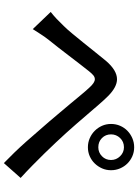

<svg xmlns="http://www.w3.org/2000/svg" viewBox="120 -850 716 996"><g transform="rotate(90 478.0 -352.0)"><path d="M677 -570Q677 -542 696 -523Q715 -504 744 -504Q771 -504 790.5 -523Q810 -542 810 -570Q810 -597 790.5 -617Q771 -637 744 -637Q715 -637 696 -617Q677 -597 677 -570ZM623 -570Q623 -595 632.5 -617Q642 -639 658.5 -655Q675 -671 697 -680.5Q719 -690 744 -690Q769 -690 790.5 -680.5Q812 -671 828 -655Q844 -639 853.5 -617Q863 -595 863 -570Q863 -545 853.5 -523.5Q844 -502 828 -485.5Q812 -469 790.5 -459.5Q769 -450 744 -450Q719 -450 697 -459.5Q675 -469 658.5 -485.5Q642 -502 632.5 -523.5Q623 -545 623 -570ZM42 -257Q61 -272 78 -288Q95 -304 115 -325Q133 -343 155.5 -370.5Q178 -398 202.5 -428Q227 -458 251 -488.5Q275 -519 296 -544Q345 -601 391 -601Q431 -601 477 -556Q499 -534 523.5 -505.5Q548 -477 573 -448Q598 -419 623 -390Q648 -361 670 -337Q692 -313 719 -284Q746 -255 776 -224.5Q806 -194 838 -162.5Q870 -131 903 -101L826 -14Q800 -39 771.5 -68.5Q743 -98 715 -129.5Q687 -161 660.5 -192Q634 -223 610 -250Q588 -276 563.5 -305Q539 -334 516 -361.5Q493 -389 472 -414.5Q451 -440 434 -458Q409 -486 391 -486Q380 -486 370.5 -478Q361 -470 349 -455Q334 -436 313 -409Q292 -382 270 -353Q248 -324 226.5 -296.5Q205 -269 188 -248Q172 -228 157 -204.5Q142 -181 131 -164Z"/></g></svg>

Font: Kinto Sans Med
Style: Regular
Weight: 500
Designer: Authors: Ryoko NISHIZUKA  (kana & ideographs); Paul D. Hunt (Latin, Greek & Cyrillic); Wenlong ZHANG  (bopomofo); Sandol
Foundry: Adobe Systems Incorporated, ookami Inc.
Version: Version 0.001